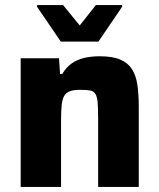

<svg xmlns="http://www.w3.org/2000/svg" viewBox="-20 -741 631 761"><path d="M62 0V-510H214L218 -448H227Q242 -474 264 -489.5Q286 -505 314 -511.5Q342 -518 375 -518Q426 -518 456.5 -505Q487 -492 503 -467Q519 -442 524.5 -405Q530 -368 530 -319V0H369V-270Q369 -311 367 -334.5Q365 -358 358 -369Q351 -380 336.5 -382.5Q322 -385 298 -385Q273 -385 257.5 -379.5Q242 -374 234.5 -361Q227 -348 224.5 -324.5Q222 -301 222 -266V0ZM221 -576 127 -714V-721H230L296 -640L360 -721H464V-714L370 -576Z"/></svg>

Font: Saira Thin
Style: Bold
Weight: 700
Version: Version 1.101